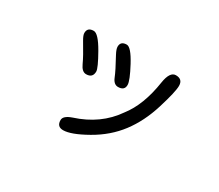

<svg xmlns="http://www.w3.org/2000/svg" viewBox="-107 -761 1214 1063"><g transform="rotate(30 500.0 -229.5)"><path d="M244.1 -498Q273.4 -498 320.8 -414.6Q368.2 -331.1 368.2 -309.6Q368.2 -268.6 326.2 -268.6Q299.8 -268.6 282.2 -307.6Q264.6 -346.7 219.7 -420.9Q204.1 -447.3 204.1 -461.9Q204.1 -498 244.1 -498ZM440.4 -523.4Q467.8 -523.4 511.7 -441.4Q555.7 -359.4 555.7 -332Q555.7 -295.9 514.6 -295.9Q487.3 -295.9 473.1 -331.5Q459 -367.2 416 -445.3Q401.4 -472.7 401.4 -488.3Q401.4 -523.4 440.4 -523.4ZM760.7 -512.7Q804.7 -512.7 804.7 -469.7Q804.7 -431.6 770 -319.3Q735.4 -207 673.8 -126Q612.3 -44.9 516.6 9.3Q420.9 63.5 371.1 63.5Q331.1 63.5 331.1 21.5Q331.1 -5.9 381.8 -23.4Q534.2 -72.3 616.2 -191.4Q687.5 -282.2 710.9 -437.5Q722.7 -512.7 760.7 -512.7Z"/></g></svg>

Font: jf-openhuninn-1.0
Style: Regular
Weight: 400
Designer: [Kosugi Maru]
      Designed by Motoya company      

      [Varela Round]
      Joe Prince(Latin component); Avraham Co
Foundry: justfont CO.,LTD.
Version: 1.0